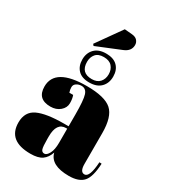

<svg xmlns="http://www.w3.org/2000/svg" viewBox="-212 -980 973 1096"><g transform="rotate(30 274.5 -432.5)"><path d="M250 -235H279V-312Q279 -407 268.5 -439.5Q258 -472 228 -472Q210 -472 195.5 -462.5Q181 -453 181 -436.5Q181 -420 187 -403H212Q220 -382 220 -352.5Q220 -323 195 -301.5Q170 -280 132 -280Q46 -280 46 -363Q46 -486 255 -486Q374 -486 419.5 -445.5Q465 -405 465 -297V-94Q465 -42 494 -42Q528 -42 534 -145L549 -144Q545 -56 516 -23Q487 10 421 10Q301 10 283 -64Q270 -26 244 -8Q218 10 168 10Q20 10 20 -111Q20 -182 76.5 -208.5Q133 -235 250 -235ZM279 -126V-219H272Q210 -219 210 -128V-112Q210 -60 215.5 -45Q221 -30 236.5 -30Q252 -30 265.5 -55.5Q279 -81 279 -126ZM186 -607Q186 -534 258 -534Q293 -534 311 -554.5Q329 -575 329 -606Q329 -637 311 -657.5Q293 -678 256.5 -678Q220 -678 203 -657.5Q186 -637 186 -607ZM255 -510Q206 -510 181 -536Q156 -562 156 -605Q156 -648 182.5 -675Q209 -702 258 -702Q307 -702 332.5 -676.5Q358 -651 358 -607.5Q358 -564 331.5 -537Q305 -510 255 -510ZM165 -713 280 -875 328 -871Q353 -869 364.5 -856Q376 -843 376 -826Q376 -786 332 -768L173 -703Z"/></g></svg>

Font: SVN-Abril Fatface
Style: Regular
Weight: 400
Designer: Veronika Burian, Jos? Scaglione
Foundry: TypeTogether
Version: Version 1.001